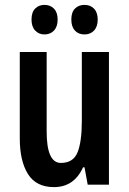

<svg xmlns="http://www.w3.org/2000/svg" viewBox="-20 -807 528 786"><path d="M426 -594V-51H339L326 -122H320Q283 -41 201 -41Q128 -41 94.5 -94.5Q61 -148 61 -240V-594H171V-269Q171 -140 229 -140Q280 -140 297.5 -183.5Q315 -227 315 -312V-594ZM109 -727Q109 -757 124 -772Q139 -787 162 -787Q186 -787 201 -771.5Q216 -756 216 -727Q216 -698 201 -682Q186 -666 162 -666Q139 -666 124 -682Q109 -698 109 -727ZM272 -727Q272 -757 287 -772Q302 -787 326 -787Q350 -787 365 -771.5Q380 -756 380 -727Q380 -698 365 -682Q350 -666 326 -666Q301 -666 286.5 -682Q272 -698 272 -727Z"/></svg>

Font: Noto Sans Tamil UI ExtraCondensed SemiBold
Style: Regular
Weight: 600
Width: 2
Designer: Jelle Bosma - Monotype Design Team
Foundry: Monotype Imaging Inc.
Version: Version 2.004; ttfautohint (v1.8.4.7-5d5b)